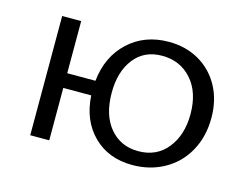

<svg xmlns="http://www.w3.org/2000/svg" viewBox="-68 -530 829 644"><g transform="rotate(15 346.0 -207.5)"><path d="M78 -414H144V-233H242Q251 -319 307 -371Q363 -423 447 -423Q506 -423 552 -396.5Q598 -370 624 -322.5Q650 -275 650 -213Q650 -148 622 -97.5Q594 -47 544.5 -19.5Q495 8 434 8Q351 8 298.5 -44Q246 -96 241 -182H144V0H78ZM579 -207Q579 -283 539.5 -327.5Q500 -372 437 -372Q375 -372 340 -327Q305 -282 305 -209Q305 -131 342.5 -86.5Q380 -42 441 -42Q505 -42 542 -88.5Q579 -135 579 -207Z"/></g></svg>

Font: LXGW Bright TC
Style: Regular
Weight: 400
Designer: Christian Thalmann (Catharsis Fonts)
Foundry: LXGW / Christian Thalmann (Catharsis Fonts) / Fontworks Inc.
Version: Version 5.501